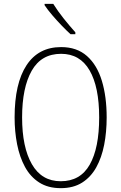

<svg xmlns="http://www.w3.org/2000/svg" viewBox="-20 -969 631 999"><path d="M535 -358Q535 -282 522 -215.5Q509 -149 481 -98.5Q453 -48 407.5 -19Q362 10 296 10Q230 10 184 -19.5Q138 -49 110 -100.5Q82 -152 69 -218.5Q56 -285 56 -358Q56 -535 118 -629.5Q180 -724 298 -724Q380 -724 432.5 -677.5Q485 -631 510 -548.5Q535 -466 535 -358ZM95 -358Q95 -203 146 -114.5Q197 -26 296 -26Q398 -26 447 -112.5Q496 -199 496 -358Q496 -517 446 -603Q396 -689 298 -689Q195 -689 145 -601Q95 -513 95 -358ZM257 -949Q280 -912 311.5 -872.5Q343 -833 372 -801V-791H347Q326 -810 300.5 -836.5Q275 -863 251.5 -890.5Q228 -918 212 -942V-949Z"/></svg>

Font: Noto Sans Khmer Condensed ExtraLight
Style: Regular
Weight: 200
Width: 3
Designer: Danh Hong and the Monotype Design Team
Foundry: Monotype Imaging Inc.
Version: Version 2.004; ttfautohint (v1.8.4.7-5d5b)